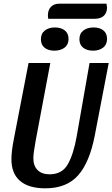

<svg xmlns="http://www.w3.org/2000/svg" viewBox="-20 -1002 610 1042"><path d="M226 20Q136 20 89 -20Q42 -60 42 -138Q42 -182 56 -252L135 -660H253L174 -241Q161 -171 161 -143Q161 -102 184 -79Q207 -56 249 -56Q317 -56 348 -110.5Q379 -165 396 -261L466 -660H570L495 -270Q467 -122 404.5 -51Q342 20 226 20ZM561 -960Q561 -956 559 -944Q548 -900 492 -900H242Q240 -910 240 -918Q240 -948 256.5 -965Q273 -982 302 -982H558Q561 -964 561 -960ZM352 -791Q352 -760 330.5 -743.5Q309 -727 275 -727Q242 -727 222 -743Q202 -759 202 -789Q202 -820 223.5 -836.5Q245 -853 278 -853Q311 -853 331.5 -837Q352 -821 352 -791ZM561 -791Q561 -760 539.5 -743.5Q518 -727 485 -727Q452 -727 431.5 -743Q411 -759 411 -789Q411 -820 432.5 -836.5Q454 -853 488 -853Q521 -853 541 -837Q561 -821 561 -791Z"/></svg>

Font: Sansita
Style: Italic
Weight: 400
Italic angle: -11°
Designer: Pablo Cosgaya
Foundry: Omnibus-Type
Version: Version 1.006